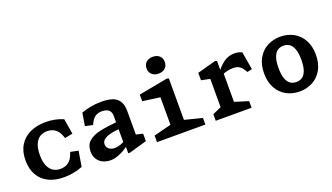

<svg xmlns="http://www.w3.org/2000/svg" viewBox="-71 -1328 3241 1872"><g transform="rotate(-20 1550.0 -392.5)"><path d="M45.4 -272.1Q45.4 -362.6 84.5 -426.4Q123.7 -490.2 193.9 -523Q264.1 -555.8 356.8 -555.8Q403.9 -555.8 449.2 -546.9Q494.4 -538.1 537.8 -519.3L564.5 -360.6L483.1 -343.7L473.4 -369.2Q454.5 -419.9 420.3 -443.6Q386.1 -467.2 339.2 -467.2Q300.5 -467.2 268.1 -449.5Q235.8 -431.7 215.2 -388Q194.6 -344.3 194.6 -272.1Q194.6 -199.4 215.2 -156Q235.8 -112.5 268.1 -94.5Q300.5 -76.5 339.2 -76.5Q385.7 -76.5 419.9 -100.2Q454.1 -123.8 473.4 -174.5L483.1 -200.1L564.5 -183.6L537.8 -24.4Q490.3 -5.8 441.9 3.1Q393.5 12 345.5 12Q252.8 12 185.6 -20.8Q118.3 -53.5 81.9 -117.3Q45.4 -181.1 45.4 -272.1Z M1010.8 -83.9 1002.4 -97V-382.1Q1002.4 -414.3 989.7 -433.1Q976.9 -451.9 955.6 -459.6Q934.2 -467.3 906.2 -467.2Q870.4 -467.2 842.7 -450.4Q815 -433.7 795.1 -394.9L782.4 -370.2L703.9 -387.1L725.6 -519.9Q772 -536.5 823.4 -546.3Q874.8 -556.1 934.6 -556.1Q1002.1 -556.1 1047.2 -541.2Q1092.3 -526.2 1117.5 -488Q1142.6 -449.8 1142.6 -381.3V-118.3L1120.5 -145.9L1212.5 -123.5V-46.6L1029.1 6H1010.8ZM670.8 -135.4Q670.8 -202.5 712.9 -239.5Q755.1 -276.6 827.2 -293Q899.4 -309.3 1020.2 -320.6L1019.5 -248.5Q962 -244.1 918.4 -233.8Q874.8 -223.5 849 -204Q823.2 -184.4 823.2 -153.8Q823.2 -135.2 833 -119.8Q842.9 -104.4 861.6 -95.6Q880.2 -86.8 906.4 -86.8Q935.3 -86.8 968.3 -98.4Q1001.3 -110 1030.6 -131.7V-74.5Q999.4 -51 968.1 -32.6Q936.8 -14.2 899.9 -1.3Q863.1 11.5 825.9 11.5Q785.8 11.5 750.3 -4.6Q714.9 -20.7 692.8 -53.8Q670.8 -87 670.8 -135.4Z M1311.4 -68.5 1524.9 -122.8 1492.3 -66.7V-435L1524.3 -395.5L1311.8 -424.5V-493L1614.3 -549.9L1632.2 -543.9V-66.7L1599.7 -122.8L1813.2 -68.5V0H1311.4ZM1461 -710.1Q1461 -749.8 1487 -773.2Q1513 -796.6 1555.7 -796.6Q1598.3 -796.6 1624.3 -773.2Q1650.3 -749.8 1650.3 -710.1Q1650.3 -670 1624.3 -646.2Q1598.3 -622.3 1555.7 -622.3Q1527.7 -622.3 1506.3 -633.1Q1484.9 -643.8 1473 -663.8Q1461 -683.8 1461 -710.1Z M1920.5 -68.5 2043.6 -122.8 2010.4 -66.2V-434.6L2042.8 -395.1L1920.5 -420.5V-497.4L2113.5 -549.9L2131.8 -543.5V-441.9L2150.8 -434.9V-66.7L2118.2 -122.8L2292.5 -68.5V0H1920.5ZM2252.9 -425.2Q2219.6 -425.2 2191.8 -418.2Q2163.9 -411.2 2143.5 -401.8Q2123 -392.4 2096.8 -377.8L2113 -425.3Q2152.8 -483.9 2202.7 -519.8Q2252.6 -555.8 2314.3 -555.8Q2337.2 -555.8 2357 -550.8Q2376.8 -545.9 2392.2 -538.2L2424.3 -352.7L2374.2 -341.2L2354.8 -371.9Q2340.5 -395.2 2322.4 -406.9Q2304.2 -418.7 2288 -421.9Q2271.8 -425.2 2252.9 -425.2Z M2521.2 -272.1Q2521.2 -361.4 2556.9 -425.5Q2592.6 -489.7 2653.8 -522.7Q2715.1 -555.8 2790 -555.8Q2864.9 -555.8 2926.2 -522.7Q2987.4 -489.7 3023.1 -425.5Q3058.8 -361.4 3058.8 -272.1Q3058.8 -182.3 3023.1 -118.2Q2987.4 -54.1 2926.2 -21Q2864.9 12 2790 12Q2715.1 12 2653.8 -21Q2592.6 -54.1 2556.9 -118.2Q2521.2 -182.3 2521.2 -272.1ZM2908.4 -274.2Q2908.4 -344.6 2892.6 -386.4Q2876.8 -428.2 2850.6 -445.3Q2824.4 -462.3 2790 -462.3Q2755.6 -462.3 2729.4 -445.3Q2703.2 -428.2 2687.4 -386.4Q2671.6 -344.6 2671.6 -274.2Q2671.6 -203.3 2687.4 -161.7Q2703.2 -120.1 2729.4 -103Q2755.6 -86 2790 -86Q2824.4 -86 2850.6 -103Q2876.8 -120.1 2892.6 -161.7Q2908.4 -203.3 2908.4 -274.2Z"/></g></svg>

Font: Monaspace Xenon Var ExtraLight
Style: Regular
Weight: 200
Designer: Riley Cran and the Lettermatic Team
Version: Version 1.200 (Monaspace Xenon Var)